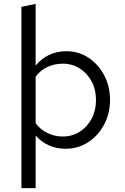

<svg xmlns="http://www.w3.org/2000/svg" viewBox="-20 -757 640 986"><path d="M90 209V-722L163 -737V-420Q191 -455 231 -474.5Q271 -494 320 -494Q384 -494 434.5 -460.5Q485 -427 515 -370.5Q545 -314 545 -244Q545 -174 514.5 -117Q484 -60 432.5 -26.5Q381 7 316 7Q270 7 231 -10.5Q192 -28 163 -61V209ZM302 -430Q259 -430 222.5 -412.5Q186 -395 163 -363V-124Q187 -92 223.5 -74Q260 -56 302 -56Q351 -56 389.5 -80.5Q428 -105 450.5 -147.5Q473 -190 473 -243Q473 -297 450.5 -339Q428 -381 389.5 -405.5Q351 -430 302 -430Z"/></svg>

Font: Red Hat Mono VF Light
Style: Regular
Weight: 300
Monospace: yes
Designer: Pentagram, MCKL
Foundry: Pentagram, MCKL
Version: Version 1.023